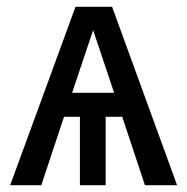

<svg xmlns="http://www.w3.org/2000/svg" viewBox="-20 -547 553 567"><path d="M341 -202H292V0H216V-202H169L102 0H10L203 -527H311L503 0H408ZM317 -273 255 -458 193 -273Z"/></svg>

Font: Fira GO
Style: Regular
Weight: 400
Designer: Carrois Corporate
Foundry: Carrois Corporate GbR
Version: Version 0.300